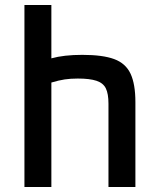

<svg xmlns="http://www.w3.org/2000/svg" viewBox="-20 -750 640 770"><path d="M415 -334Q415 -374 404.5 -395.5Q394 -417 367 -426Q340 -435 292 -435Q263 -435 239.5 -431.5Q216 -428 186 -419V0H78V-730H186V-516Q236 -530 310 -530Q392 -530 438 -513Q484 -496 503.5 -454.5Q523 -413 523 -340V0H415Z"/></svg>

Font: M PLUS Code Latin 60 Medium
Style: Regular
Weight: 500
Width: 7
Monospace: yes
Designer: Coji Morishita
Foundry: UNDERFOREST DESIGN
Version: Version 1.005; ttfautohint (v1.8.3)